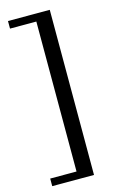

<svg xmlns="http://www.w3.org/2000/svg" viewBox="-126 -751 567 930"><g transform="rotate(-15 157.0 -286.0)"><path d="M224.5 -700V128H15V90H147V-662H15V-700Z"/></g></svg>

Font: Newsreader Text Medium
Style: Regular
Weight: 500
Designer: Hugues Gentile
Foundry: Production Type
Version: Version 1.002